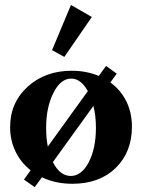

<svg xmlns="http://www.w3.org/2000/svg" viewBox="-20 -733 575 778"><path d="M240.7 -502.4 190.9 -529.8 267.6 -712.9 352.1 -664.1ZM120.6 25.4 77.1 -5.4 104 -43Q64.5 -74.2 42.7 -119.4Q21 -164.6 21 -217.8Q21 -316.9 92 -381.6Q163.1 -446.3 270.5 -446.3Q330.1 -446.3 380.4 -425.3L409.7 -465.8L453.1 -434.6L427.2 -398.9Q468.8 -368.7 491.7 -322.8Q514.6 -276.9 514.6 -219.2Q514.6 -117.2 449 -52.7Q383.3 11.7 272.9 11.7Q205.1 11.7 149.9 -14.6ZM167 -215.3Q167 -171.4 173.8 -139.2L335.9 -363.8Q307.6 -414.6 268.6 -414.6Q225.6 -414.6 196.3 -356.4Q167 -298.3 167 -215.3ZM368.7 -215.3Q368.7 -264.2 358.4 -303.7L194.3 -76.2Q222.7 -20 266.6 -20Q310.5 -20 339.6 -75.7Q368.7 -131.3 368.7 -215.3Z"/></svg>

Font: Elstob
Style: Bold
Weight: 700
Designer: Peter S. Baker
Version: Version 1.015